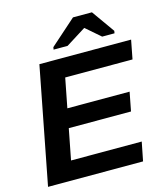

<svg xmlns="http://www.w3.org/2000/svg" viewBox="-129 -995 949 1094"><g transform="rotate(-15 346.0 -448.0)"><path d="M17.6 0 150.9 -688H691.9L670.4 -576.7H273.4L239.7 -403.8H606.9L585.4 -292.5H218.3L183.1 -111.3H600.1L578.1 0ZM612.3 -761.2 609.9 -747.1H537.1L452.1 -820.8H450.2L333 -747.1H250.5L252.9 -761.2L404.8 -896H516.6Z"/></g></svg>

Font: Liberation Sans
Style: Bold Italic
Weight: 700
Italic angle: -12°
Designer: Steve Matteson
Foundry: Ascender Corporation
Version: Version 2.1.5